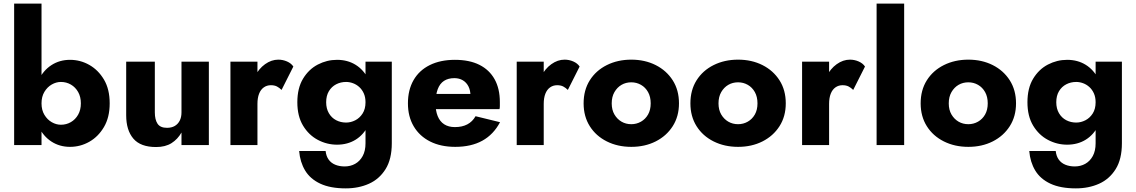

<svg xmlns="http://www.w3.org/2000/svg" viewBox="-20 -800 6265 1059"><path d="M209 -780H58V0H209ZM585 -230Q585 -308 553.5 -361Q522 -414 472.5 -442Q423 -470 366 -470Q309 -470 264 -441Q219 -412 193 -358.5Q167 -305 167 -230Q167 -156 193 -102Q219 -48 264 -19Q309 10 366 10Q423 10 472.5 -18Q522 -46 553.5 -99.5Q585 -153 585 -230ZM426 -230Q426 -194 411 -167.5Q396 -141 371 -126.5Q346 -112 316 -112Q290 -112 265.5 -126Q241 -140 225 -166.5Q209 -193 209 -230Q209 -267 225 -293.5Q241 -320 265.5 -334Q290 -348 316 -348Q346 -348 371 -333.5Q396 -319 411 -292.5Q426 -266 426 -230Z M834 -180V-460H676V-164Q676 -82 715.5 -35.5Q755 11 841 11Q892 11 926 -10.5Q960 -32 981 -69V0H1132V-460H981V-180Q981 -153 971 -134Q961 -115 943.5 -105Q926 -95 901 -95Q864 -95 849 -117.5Q834 -140 834 -180Z M1400 -460H1251V0H1400ZM1533 -304 1598 -433Q1586 -451 1563 -461Q1540 -471 1515 -471Q1477 -471 1442 -446Q1407 -421 1385.5 -378Q1364 -335 1364 -280L1400 -227Q1400 -260 1409 -283Q1418 -306 1435 -318Q1452 -330 1474 -330Q1494 -330 1507.5 -323Q1521 -316 1533 -304Z M1630 33Q1635 94 1663 140.5Q1691 187 1746.5 213Q1802 239 1887 239Q1958 239 2015 213.5Q2072 188 2106.5 133Q2141 78 2141 -10V-460H1996V-10Q1996 32 1980.5 60.5Q1965 89 1939 103.5Q1913 118 1881 118Q1852 118 1829 108.5Q1806 99 1792.5 80Q1779 61 1776 33ZM1620 -236Q1620 -159 1651.5 -107Q1683 -55 1733 -28.5Q1783 -2 1839 -2Q1897 -2 1941.5 -29.5Q1986 -57 2012 -109.5Q2038 -162 2038 -236Q2038 -311 2012 -363Q1986 -415 1941.5 -442.5Q1897 -470 1839 -470Q1783 -470 1733 -444Q1683 -418 1651.5 -366Q1620 -314 1620 -236ZM1779 -236Q1779 -272 1794 -297Q1809 -322 1834 -335Q1859 -348 1889 -348Q1908 -348 1927 -341Q1946 -334 1961.5 -320Q1977 -306 1986.5 -285Q1996 -264 1996 -236Q1996 -199 1980 -174Q1964 -149 1939.5 -136.5Q1915 -124 1889 -124Q1859 -124 1834 -137Q1809 -150 1794 -175.5Q1779 -201 1779 -236Z M2491 10Q2579 10 2640.5 -24Q2702 -58 2738 -126L2603 -159Q2586 -129 2557.5 -114Q2529 -99 2489 -99Q2454 -99 2430 -114.5Q2406 -130 2394 -160Q2382 -190 2382 -232Q2383 -278 2394.5 -308.5Q2406 -339 2429 -354Q2452 -369 2486 -369Q2513 -369 2533 -357Q2553 -345 2564 -323Q2575 -301 2575 -271Q2575 -264 2571.5 -253.5Q2568 -243 2563 -236L2599 -282H2315V-198H2735Q2737 -205 2737 -215.5Q2737 -226 2737 -237Q2737 -311 2708 -363Q2679 -415 2624 -442.5Q2569 -470 2489 -470Q2409 -470 2350.5 -441Q2292 -412 2261 -358Q2230 -304 2230 -230Q2230 -157 2262 -103Q2294 -49 2352.5 -19.5Q2411 10 2491 10Z M2979 -460H2830V0H2979ZM3112 -304 3177 -433Q3165 -451 3142 -461Q3119 -471 3094 -471Q3056 -471 3021 -446Q2986 -421 2964.5 -378Q2943 -335 2943 -280L2979 -227Q2979 -260 2988 -283Q2997 -306 3014 -318Q3031 -330 3053 -330Q3073 -330 3086.5 -323Q3100 -316 3112 -304Z M3199 -230Q3199 -158 3233 -104Q3267 -50 3327 -20Q3387 10 3462 10Q3537 10 3596.5 -20Q3656 -50 3690.5 -104Q3725 -158 3725 -230Q3725 -303 3690.5 -357Q3656 -411 3596.5 -441Q3537 -471 3462 -471Q3387 -471 3327 -441Q3267 -411 3233 -357Q3199 -303 3199 -230ZM3354 -230Q3354 -266 3369 -292Q3384 -318 3408 -332Q3432 -346 3462 -346Q3491 -346 3515.5 -332Q3540 -318 3554.5 -292Q3569 -266 3569 -230Q3569 -194 3554.5 -168.5Q3540 -143 3515.5 -129Q3491 -115 3462 -115Q3432 -115 3408 -129Q3384 -143 3369 -168.5Q3354 -194 3354 -230Z M3788 -230Q3788 -158 3822 -104Q3856 -50 3916 -20Q3976 10 4051 10Q4126 10 4185.5 -20Q4245 -50 4279.5 -104Q4314 -158 4314 -230Q4314 -303 4279.5 -357Q4245 -411 4185.5 -441Q4126 -471 4051 -471Q3976 -471 3916 -441Q3856 -411 3822 -357Q3788 -303 3788 -230ZM3943 -230Q3943 -266 3958 -292Q3973 -318 3997 -332Q4021 -346 4051 -346Q4080 -346 4104.5 -332Q4129 -318 4143.5 -292Q4158 -266 4158 -230Q4158 -194 4143.5 -168.5Q4129 -143 4104.5 -129Q4080 -115 4051 -115Q4021 -115 3997 -129Q3973 -143 3958 -168.5Q3943 -194 3943 -230Z M4553 -460H4404V0H4553ZM4686 -304 4751 -433Q4739 -451 4716 -461Q4693 -471 4668 -471Q4630 -471 4595 -446Q4560 -421 4538.5 -378Q4517 -335 4517 -280L4553 -227Q4553 -260 4562 -283Q4571 -306 4588 -318Q4605 -330 4627 -330Q4647 -330 4660.5 -323Q4674 -316 4686 -304Z M4815 -780V0H4967V-780Z M5058 -230Q5058 -158 5092 -104Q5126 -50 5186 -20Q5246 10 5321 10Q5396 10 5455.5 -20Q5515 -50 5549.5 -104Q5584 -158 5584 -230Q5584 -303 5549.5 -357Q5515 -411 5455.5 -441Q5396 -471 5321 -471Q5246 -471 5186 -441Q5126 -411 5092 -357Q5058 -303 5058 -230ZM5213 -230Q5213 -266 5228 -292Q5243 -318 5267 -332Q5291 -346 5321 -346Q5350 -346 5374.5 -332Q5399 -318 5413.5 -292Q5428 -266 5428 -230Q5428 -194 5413.5 -168.5Q5399 -143 5374.5 -129Q5350 -115 5321 -115Q5291 -115 5267 -129Q5243 -143 5228 -168.5Q5213 -194 5213 -230Z M5657 33Q5662 94 5690 140.5Q5718 187 5773.5 213Q5829 239 5914 239Q5985 239 6042 213.5Q6099 188 6133.5 133Q6168 78 6168 -10V-460H6023V-10Q6023 32 6007.5 60.5Q5992 89 5966 103.5Q5940 118 5908 118Q5879 118 5856 108.5Q5833 99 5819.5 80Q5806 61 5803 33ZM5647 -236Q5647 -159 5678.5 -107Q5710 -55 5760 -28.5Q5810 -2 5866 -2Q5924 -2 5968.5 -29.5Q6013 -57 6039 -109.5Q6065 -162 6065 -236Q6065 -311 6039 -363Q6013 -415 5968.5 -442.5Q5924 -470 5866 -470Q5810 -470 5760 -444Q5710 -418 5678.5 -366Q5647 -314 5647 -236ZM5806 -236Q5806 -272 5821 -297Q5836 -322 5861 -335Q5886 -348 5916 -348Q5935 -348 5954 -341Q5973 -334 5988.5 -320Q6004 -306 6013.5 -285Q6023 -264 6023 -236Q6023 -199 6007 -174Q5991 -149 5966.5 -136.5Q5942 -124 5916 -124Q5886 -124 5861 -137Q5836 -150 5821 -175.5Q5806 -201 5806 -236Z"/></svg>

Font: Jost
Style: Bold
Weight: 700
Version: Version 3.710